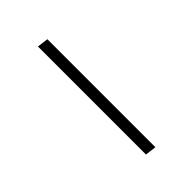

<svg xmlns="http://www.w3.org/2000/svg" viewBox="49 -268 504 504"><g transform="rotate(45 301.0 -15.5)"><path d="M105 -31H506L502 0H101Z"/></g></svg>

Font: Josefin Sans Thin ExtraLight
Style: Italic
Weight: 250
Italic angle: -7°
Version: Version 2.000